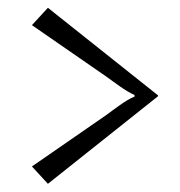

<svg xmlns="http://www.w3.org/2000/svg" viewBox="-20 -490 450 481"><path d="M60 -73 100 -29.5 376 -249V-251L100 -470.5L60 -427L246.5 -298C268.6 -282.4 292.5 -263 317 -252V-248C295 -239.5 265.2 -215.3 246.5 -202Z"/></svg>

Font: Prida01
Style: Black
Weight: 900
Designer: gluk
Foundry: gluk
Version: Version 00.072